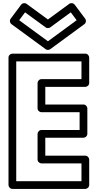

<svg xmlns="http://www.w3.org/2000/svg" viewBox="-20 -1197 620 1242"><path d="M142.2 -1117.2 275.2 -1019.8C284.2 -1013.3 296.8 -1014 304.8 -1019.8L437.8 -1117.2L475.9 -1066.2L290 -930L104.1 -1066.2ZM151.8 -1172.2C142 -1179.3 125.5 -1178.4 117 -1167L49 -1076C40.6 -1064.7 43.3 -1048.8 54.2 -1040.8L275.2 -878.8C283.3 -872.9 295.8 -872.3 304.8 -878.8L525.8 -1040.8C537.1 -1049.1 539.1 -1065.1 531 -1076L463 -1167C455.8 -1176.6 439.8 -1180.6 428.2 -1172.2L290 -1071ZM507 -800V-685H248C232.9 -685 223 -670.7 223 -660V-496C223 -480.9 237.3 -471 248 -471H495V-356H248C232.9 -356 223 -341.7 223 -331V-165C223 -149.9 237.3 -140 248 -140H507V-25H85V-800ZM557 -825C557 -835.7 547.1 -850 532 -850H60C49.3 -850 35 -840.1 35 -825V0C35 10.7 44.9 25 60 25H532C542.7 25 557 15.1 557 0V-165C557 -175.7 547.1 -190 532 -190H273V-306H520C530.7 -306 545 -315.9 545 -331V-496C545 -506.7 535.1 -521 520 -521H273V-635H532C542.7 -635 557 -644.9 557 -660Z"/></svg>

Font: Hussar Techniczny
Style: Bold 
Weight: 700
Foundry: Cannot Into Space Fonts
Version: Version 0.77